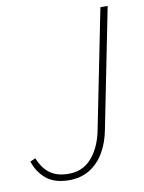

<svg xmlns="http://www.w3.org/2000/svg" viewBox="-78 -715 585 782"><g transform="rotate(-10 214.0 -324.0)"><path d="M146 12Q86 12 51.5 -16Q17 -44 2 -90L24 -100Q41 -57 70.5 -35.5Q100 -14 148 -14Q207 -14 244 -57.5Q281 -101 294 -170L392 -660H422L324 -168Q314 -113 290 -72.5Q266 -32 229.5 -10Q193 12 146 12Z"/></g></svg>

Font: Source Sans 3 VF
Style: Italic
Weight: 200
Italic angle: -11°
Designer: Paul D. Hunt
Foundry: Adobe Systems Incorporated
Version: Version 3.042;hotconv 1.0.118;makeotfexe 2.5.65603